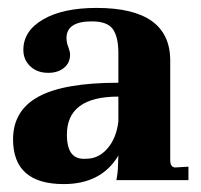

<svg xmlns="http://www.w3.org/2000/svg" viewBox="-20 -455 507 485"><path d="M141 10Q13 10 13 -103Q13 -176 77.5 -211Q142 -246 279 -246V-321Q279 -362 265 -381.5Q251 -401 212 -401Q148 -401 148 -359Q148 -347 153 -335Q157 -324 157 -317Q157 -296 141.5 -283.5Q126 -271 102 -271Q74 -271 56.5 -287.5Q39 -304 39 -329Q39 -377 89 -406Q139 -435 224 -435Q410 -435 410 -302V-51Q410 -32 423 -32L456 -34V0H274Q278 -21 278 -37L279 -62Q236 10 141 10ZM198 -54Q229 -54 251.5 -80Q274 -106 279 -148V-211Q149 -211 149 -115Q149 -82 161 -67Q173 -52 198 -54Z"/></svg>

Font: UnnaBold
Style: Bold
Weight: 700
Designer: Jorge de Buen Unna
Foundry: Omnibus-Type
Version: Version 2.008;hotconv 1.0.109;makeotfexe 2.5.65596